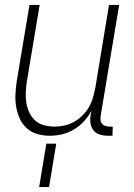

<svg xmlns="http://www.w3.org/2000/svg" viewBox="-20 -540 540 775"><path d="M181 8Q155 8 130.5 1Q106 -6 87.5 -23Q69 -40 59 -63Q49 -86 45 -111Q41 -136 42.5 -162.5Q44 -189 48 -215L99 -520H140L88 -209Q85 -188 84 -166Q83 -144 86.5 -123.5Q90 -103 99 -84.5Q108 -66 122.5 -53Q137 -40 158 -34.5Q179 -29 201 -29Q221 -29 241 -33.5Q261 -38 279.5 -48.5Q298 -59 313.5 -74.5Q329 -90 339.5 -108.5Q350 -127 355.5 -147Q361 -167 365 -187L420 -520H461L386 -71Q385 -62 386 -54Q387 -46 392 -40Q397 -34 405.5 -31.5Q414 -29 422 -29H435L434 8H415Q399 8 384 3.5Q369 -1 359 -12Q349 -23 346 -39Q343 -55 345 -71L349 -93Q337 -70 319 -50.5Q301 -31 278.5 -17.5Q256 -4 231 2Q206 8 181 8ZM138 215 167 40H207L178 215Z"/></svg>

Font: Iosevka Curly Extralight
Style: Italic
Weight: 200
Italic angle: -9°
Monospace: yes
Designer: Belleve Invis
Foundry: Belleve Invis
Version: Version 22.1.2; ttfautohint (v1.8.4)